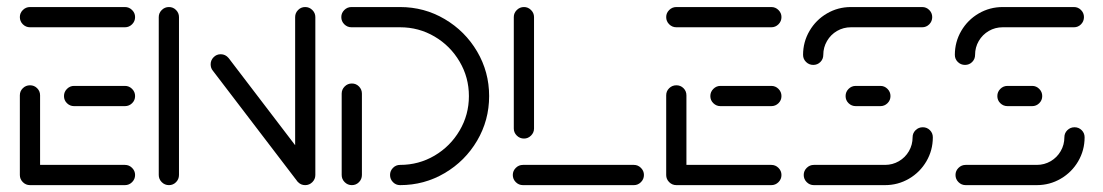

<svg xmlns="http://www.w3.org/2000/svg" viewBox="-20 -539 3210 559"><path d="M37.8 -28.5V-261.5Q37.8 -273.7 46.5 -282.2Q55.2 -290.7 67.4 -290.7Q79.6 -290.7 88.1 -282.2Q96.7 -273.7 96.7 -261.5V-28.5ZM373.3 -29.6Q373.3 -17.4 364.6 -8.7Q355.9 0 343.7 0H67.4Q55.2 0 46.5 -8.7Q37.8 -17.4 37.8 -29.6Q37.8 -41.5 46.5 -50.2Q55.2 -58.9 67.4 -58.9H343.7Q355.9 -58.9 364.6 -50.2Q373.3 -41.5 373.3 -29.6ZM166.3 -259.3Q166.3 -271.5 175 -280.2Q183.7 -288.9 195.6 -288.9H343.7Q355.9 -288.9 364.6 -280.2Q373.3 -271.5 373.3 -259.3Q373.3 -247 364.6 -238.5Q355.9 -230 343.7 -230H195.6Q183.7 -230 175 -238.5Q166.3 -247 166.3 -259.3ZM37.8 -489.3Q37.8 -501.1 46.5 -509.8Q55.2 -518.5 67.4 -518.5H343.7Q355.9 -518.5 364.6 -509.8Q373.3 -501.1 373.3 -489.3Q373.3 -477 364.6 -468.3Q355.9 -459.6 343.7 -459.6H67.4Q55.2 -459.6 46.5 -468.3Q37.8 -477 37.8 -489.3Z M471.9 0Q459.6 0 450.9 -8.7Q442.2 -17.4 442.2 -29.6V-489.3Q442.2 -501.1 450.9 -509.8Q459.6 -518.5 471.9 -518.5Q484.1 -518.5 492.6 -509.8Q501.1 -501.1 501.1 -489.3V-29.6Q501.1 -17.4 492.6 -8.7Q484.1 0 471.9 0ZM593.3 -351.9Q593.3 -363.7 601.9 -372.4Q610.4 -381.1 622.6 -381.1Q636.3 -381.1 645.6 -370L893 -45.9L847 -9.3L599.6 -333.3Q593.3 -340.7 593.3 -351.9ZM868.5 0Q856.3 0 847.8 -8.7Q839.3 -17.4 839.3 -29.6V-489.3Q839.3 -501.1 847.8 -509.8Q856.3 -518.5 868.5 -518.5Q880.7 -518.5 889.4 -509.8Q898.1 -501.1 898.1 -489.3V-29.6Q898.1 -17.4 889.4 -8.7Q880.7 0 868.5 0Z M1004.4 -295.9Q1016.7 -295.9 1025.2 -287.2Q1033.7 -278.5 1033.7 -266.3V-29.6Q1033.7 -17.4 1025.2 -8.7Q1016.7 0 1004.4 0Q992.2 0 983.5 -8.7Q974.8 -17.4 974.8 -29.6V-266.3Q974.8 -278.5 983.5 -287.2Q992.2 -295.9 1004.4 -295.9ZM1115.6 -29.6Q1115.6 -41.5 1124.1 -50.2Q1132.6 -58.9 1144.8 -58.9Q1199.3 -58.9 1245.2 -85.9Q1291.1 -113 1318.1 -158.9Q1345.2 -204.8 1345.2 -259.3Q1345.2 -313.7 1318.1 -359.6Q1291.1 -405.6 1245.2 -432.6Q1199.3 -459.6 1144.8 -459.6H1003.3Q991.1 -459.6 982.4 -468.3Q973.7 -477 973.7 -489.3Q973.7 -501.1 982.4 -509.8Q991.1 -518.5 1003.3 -518.5H1144.8Q1215.2 -518.5 1274.6 -483.5Q1334.1 -448.5 1369.1 -389.1Q1404.1 -329.6 1404.1 -259.3Q1404.1 -188.9 1369.1 -129.4Q1334.1 -70 1274.6 -35Q1215.2 0 1144.8 0Q1132.6 0 1124.1 -8.7Q1115.6 -17.4 1115.6 -29.6Z M1854.8 -29.6Q1854.8 -17.4 1846.1 -8.7Q1837.4 0 1825.6 0H1502.6Q1490.4 0 1481.7 -8.7Q1473 -17.4 1473 -29.6Q1473 -41.5 1481.7 -50.2Q1490.4 -58.9 1502.6 -58.9H1825.6Q1837.4 -58.9 1846.1 -50.2Q1854.8 -41.5 1854.8 -29.6ZM1505.6 -135.6Q1493.3 -135.6 1484.6 -144.3Q1475.9 -153 1475.9 -164.8V-489.3Q1475.9 -501.1 1484.6 -509.8Q1493.3 -518.5 1505.6 -518.5Q1517.4 -518.5 1526.1 -509.8Q1534.8 -501.1 1534.8 -489.3V-164.8Q1534.8 -153 1526.1 -144.3Q1517.4 -135.6 1505.6 -135.6Z M1919.6 -28.5V-261.5Q1919.6 -273.7 1928.3 -282.2Q1937 -290.7 1949.3 -290.7Q1961.5 -290.7 1970 -282.2Q1978.5 -273.7 1978.5 -261.5V-28.5ZM2255.2 -29.6Q2255.2 -17.4 2246.5 -8.7Q2237.8 0 2225.6 0H1949.3Q1937 0 1928.3 -8.7Q1919.6 -17.4 1919.6 -29.6Q1919.6 -41.5 1928.3 -50.2Q1937 -58.9 1949.3 -58.9H2225.6Q2237.8 -58.9 2246.5 -50.2Q2255.2 -41.5 2255.2 -29.6ZM2048.1 -259.3Q2048.1 -271.5 2056.9 -280.2Q2065.6 -288.9 2077.4 -288.9H2225.6Q2237.8 -288.9 2246.5 -280.2Q2255.2 -271.5 2255.2 -259.3Q2255.2 -247 2246.5 -238.5Q2237.8 -230 2225.6 -230H2077.4Q2065.6 -230 2056.9 -238.5Q2048.1 -247 2048.1 -259.3ZM1919.6 -489.3Q1919.6 -501.1 1928.3 -509.8Q1937 -518.5 1949.3 -518.5H2225.6Q2237.8 -518.5 2246.5 -509.8Q2255.2 -501.1 2255.2 -489.3Q2255.2 -477 2246.5 -468.3Q2237.8 -459.6 2225.6 -459.6H1949.3Q1937 -459.6 1928.3 -468.3Q1919.6 -477 1919.6 -489.3Z M2666.7 -168.5Q2678.9 -168.5 2687.4 -160Q2695.9 -151.5 2695.9 -139.3Q2695.9 -101.5 2677.2 -69.4Q2658.5 -37.4 2626.5 -18.7Q2594.4 0 2556.7 0H2349.6Q2337.4 0 2328.7 -8.7Q2320 -17.4 2320 -29.6Q2320 -41.5 2328.7 -50.2Q2337.4 -58.9 2349.6 -58.9H2556.7Q2578.5 -58.9 2597 -69.6Q2615.6 -80.4 2626.3 -98.9Q2637 -117.4 2637 -139.3Q2637 -151.5 2645.7 -160Q2654.4 -168.5 2666.7 -168.5ZM2572.6 -259.3Q2572.6 -247 2563.9 -238.5Q2555.2 -230 2543.3 -230H2471.5Q2459.3 -230 2450.6 -238.5Q2441.9 -247 2441.9 -259.3Q2441.9 -271.5 2450.6 -280.2Q2459.3 -288.9 2471.5 -288.9H2543.3Q2555.2 -288.9 2563.9 -280.2Q2572.6 -271.5 2572.6 -259.3ZM2347.8 -350Q2335.6 -350 2326.9 -358.5Q2318.1 -367 2318.1 -379.3Q2318.1 -417 2336.9 -449.1Q2355.6 -481.1 2387.6 -499.8Q2419.6 -518.5 2457.4 -518.5H2664.8Q2677 -518.5 2685.6 -509.8Q2694.1 -501.1 2694.1 -489.3Q2694.1 -477 2685.6 -468.3Q2677 -459.6 2664.8 -459.6H2457.4Q2435.6 -459.6 2417 -448.9Q2398.5 -438.1 2387.8 -419.6Q2377 -401.1 2377 -379.3Q2377 -367 2368.5 -358.5Q2360 -350 2347.8 -350Z M3108.5 -168.5Q3120.7 -168.5 3129.3 -160Q3137.8 -151.5 3137.8 -139.3Q3137.8 -101.5 3119.1 -69.4Q3100.4 -37.4 3068.3 -18.7Q3036.3 0 2998.5 0H2791.5Q2779.3 0 2770.6 -8.7Q2761.9 -17.4 2761.9 -29.6Q2761.9 -41.5 2770.6 -50.2Q2779.3 -58.9 2791.5 -58.9H2998.5Q3020.4 -58.9 3038.9 -69.6Q3057.4 -80.4 3068.1 -98.9Q3078.9 -117.4 3078.9 -139.3Q3078.9 -151.5 3087.6 -160Q3096.3 -168.5 3108.5 -168.5ZM3014.4 -259.3Q3014.4 -247 3005.7 -238.5Q2997 -230 2985.2 -230H2913.3Q2901.1 -230 2892.4 -238.5Q2883.7 -247 2883.7 -259.3Q2883.7 -271.5 2892.4 -280.2Q2901.1 -288.9 2913.3 -288.9H2985.2Q2997 -288.9 3005.7 -280.2Q3014.4 -271.5 3014.4 -259.3ZM2789.6 -350Q2777.4 -350 2768.7 -358.5Q2760 -367 2760 -379.3Q2760 -417 2778.7 -449.1Q2797.4 -481.1 2829.4 -499.8Q2861.5 -518.5 2899.3 -518.5H3106.7Q3118.9 -518.5 3127.4 -509.8Q3135.9 -501.1 3135.9 -489.3Q3135.9 -477 3127.4 -468.3Q3118.9 -459.6 3106.7 -459.6H2899.3Q2877.4 -459.6 2858.9 -448.9Q2840.4 -438.1 2829.6 -419.6Q2818.9 -401.1 2818.9 -379.3Q2818.9 -367 2810.4 -358.5Q2801.9 -350 2789.6 -350Z"/></svg>

Font: 26F Galaxy Hebrew Medium
Style: Regular
Weight: 500
Designer: C₂₉H₂₅N₃O₅
Version: Version 1.000